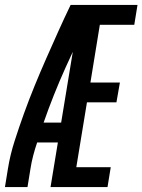

<svg xmlns="http://www.w3.org/2000/svg" viewBox="-33 -755 575 775"><path d="M-13 0 -1 -74Q8 -130 26 -186Q44 -242 64 -297.5Q84 -353 106.5 -408Q129 -463 153 -517.5Q177 -572 201.5 -626.5Q226 -681 252 -735H292L290 -719L334 -700Q281 -592 231.5 -482Q182 -372 143 -260H214L201 -180H117Q108 -154 101 -127Q94 -100 90 -74L78 0ZM171 0 292 -735H522L509 -655H370L332 -422H451L437 -342H318L275 -80H414L401 0Z"/></svg>

Font: Iosevka Curly Medium
Style: Italic
Weight: 500
Italic angle: -9°
Monospace: yes
Designer: Belleve Invis
Foundry: Belleve Invis
Version: Version 22.1.2; ttfautohint (v1.8.4)